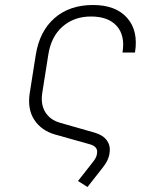

<svg xmlns="http://www.w3.org/2000/svg" viewBox="-20 -580 640 768"><path d="M292 144 354 65Q367 48 368 34Q373 6 339 -3L200 -42Q145 -58 117 -101Q89 -144 99 -208L123 -360Q138 -455 198 -507.5Q258 -560 352 -560Q443 -560 488.5 -508.5Q534 -457 520 -370H470Q481 -438 447 -476Q413 -514 344 -514Q276 -514 230 -473.5Q184 -433 173 -360L149 -208Q142 -162 161.5 -131Q181 -100 220 -89L360 -49Q393 -39 408 -17.5Q423 4 418 33Q415 60 392 89L330 168Z"/></svg>

Font: JetBrains Mono NL Thin
Style: Italic
Weight: 100
Italic angle: -9°
Monospace: yes
Designer: Philipp Nurullin, Konstantin Bulenkov
Foundry: JetBrains
Version: Version 2.305; ttfautohint (v1.8.4.7-5d5b)